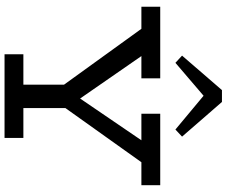

<svg xmlns="http://www.w3.org/2000/svg" viewBox="-96 -902 998 846"><g transform="rotate(90 403.0 -479.0)"><path d="M401.9 -877 256.8 -752.9 225.1 -782.2 377 -958H429.2L582 -782.2L550.8 -752.9ZM694.8 -603 456.1 -268.1V-83H587.9V0H219.2V-83H353V-262.2L106.9 -603H9.8V-686H325.2V-603H227.1L414.1 -333L598.1 -603H481V-686H795.9V-603Z"/></g></svg>

Font: BioRhyme
Style: Regular
Weight: 400
Designer: Aoife Mooney
Foundry: Aoife Mooney Type
Version: Version 1.500;PS 001.500;hotconv 1.0.88;makeotf.lib2.5.64775